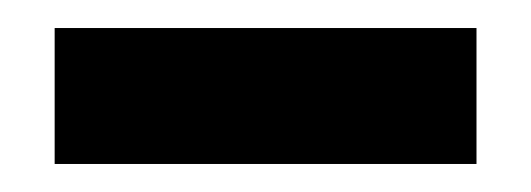

<svg xmlns="http://www.w3.org/2000/svg" viewBox="-20 -375 379 137"><path d="M19 -355H320V-258H19Z"/></svg>

Font: Maitree Semibold
Style: Regular
Weight: 600
Designer: CadsonDemak Team
Foundry: CadsonDemak
Version: Version 1.000